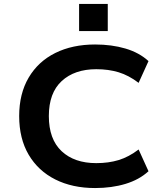

<svg xmlns="http://www.w3.org/2000/svg" viewBox="-20 -940 836 971"><path d="M461 11Q346 11 259.5 -32.5Q173 -76 125 -157.5Q77 -239 77 -353Q77 -466 125 -547.5Q173 -629 259.5 -672Q346 -715 461 -715Q545 -715 614.5 -694.5Q684 -674 731 -631L681 -521Q631 -559 580 -574.5Q529 -590 467 -590Q357 -590 292 -530Q227 -470 227 -353Q227 -236 291.5 -175.5Q356 -115 467 -115Q529 -115 580 -130.5Q631 -146 681 -184L731 -74Q684 -31 614.5 -10Q545 11 461 11ZM380 -783V-920H525V-783Z"/></svg>

Font: Nunito Sans 7pt SemiExpanded
Style: Bold
Weight: 700
Width: 6
Designer: Vernon Adams
Foundry: Vernon Adams
Version: Version 3.101;gftools[0.9.27]